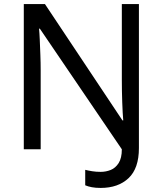

<svg xmlns="http://www.w3.org/2000/svg" viewBox="-20 -734 800 944"><path d="M475 190Q450 190 431.5 186.5Q413 183 399 177V101Q415 105 434 108Q453 111 475 111Q501 111 524.5 101.5Q548 92 563.5 67.5Q579 43 579 0L176 -593H172Q174 -574 175.5 -539Q177 -504 178.5 -464Q180 -424 180 -387V0H97V-714H201L582 -142H586Q583 -174 581 -230.5Q579 -287 579 -342V-714H663V-6Q663 94 612 142Q561 190 475 190Z"/></svg>

Font: Noto Sans Mongolian
Style: Regular
Weight: 400
Designer: Monotype Design Team
Foundry: Monotype Imaging Inc.
Version: Version 3.001; ttfautohint (v1.8.4.7-5d5b)